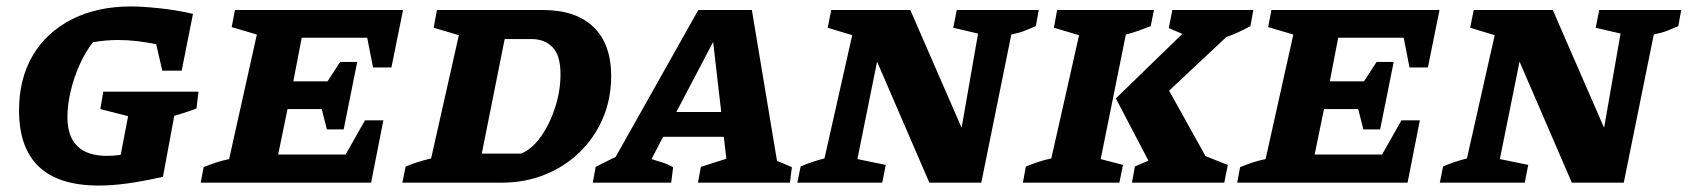

<svg xmlns="http://www.w3.org/2000/svg" viewBox="-20 -566 5230 595"><path d="M286 9Q39 9 39 -224Q39 -322 81.5 -394Q124 -466 202.5 -506Q281 -546 386 -546Q420 -546 473.5 -540.5Q527 -535 578 -523L543 -347H483L464 -429Q435 -435 405.5 -438.5Q376 -442 345 -442Q306 -442 268 -435Q245 -406 227 -366Q209 -326 199 -283.5Q189 -241 189 -203Q189 -83 312 -83Q331 -83 354 -86L377 -206L291 -228L300 -282H595L589 -230Q577 -225 563.5 -220.5Q550 -216 520 -207L485 -18Q422 -4 374.5 2.5Q327 9 286 9Z M602 0 611 -48Q630 -56 650 -62.5Q670 -69 690 -73L776 -459L698 -482L708 -535H1229L1193 -357H1136L1118 -449H915L889 -314H995L1034 -374H1087L1045 -165H993L977 -228H871L842 -87H1051L1111 -193H1168L1130 0Z M1662 -535Q1765 -535 1819.5 -482Q1874 -429 1874 -330Q1874 -260 1848.5 -200Q1823 -140 1777 -95Q1731 -50 1669 -25Q1607 0 1536 0H1227L1237 -50Q1251 -56 1272.5 -63Q1294 -70 1316 -75L1402 -457L1324 -480L1334 -535ZM1595 -90Q1629 -104 1656.5 -143Q1684 -182 1700.5 -233.5Q1717 -285 1717 -336Q1717 -394 1692.5 -419.5Q1668 -445 1627 -445H1544L1473 -90Z M2388 -67Q2401 -62 2412 -57.5Q2423 -53 2434 -48L2428 0H2143L2152 -49L2231 -74L2223 -142H2035L1999 -73Q2017 -67 2031 -63Q2045 -59 2066 -48L2060 0H1817L1826 -49L1888 -80L2144 -535H2310ZM2076 -219H2215L2190 -436Z M2945 -535H3199L3190 -485Q3173 -478 3157.5 -471.5Q3142 -465 3114 -459L3021 0H2860L2698 -375L2637 -73L2725 -55L2714 0H2451L2461 -50Q2479 -58 2497 -64Q2515 -70 2535 -75L2621 -457L2545 -480L2556 -535H2801L2960 -170L3011 -462L2934 -480Z M3150 0 3159 -50Q3179 -58 3198.5 -64.5Q3218 -71 3238 -75L3324 -457L3246 -480L3256 -535H3556L3546 -485Q3526 -477 3507.5 -470.5Q3489 -464 3469 -459L3391 -73L3460 -55L3449 0ZM3488 0 3497 -50Q3519 -60 3539 -68L3438 -261L3644 -461L3602 -479L3613 -535H3864L3855 -485Q3817 -464 3780 -451L3603 -285L3716 -82L3785 -55L3774 0Z M3814 0 3823 -48Q3842 -56 3862 -62.5Q3882 -69 3902 -73L3988 -459L3910 -482L3920 -535H4441L4405 -357H4348L4330 -449H4127L4101 -314H4207L4246 -374H4299L4257 -165H4205L4189 -228H4083L4054 -87H4263L4323 -193H4380L4342 0Z M4936 -535H5190L5181 -485Q5164 -478 5148.5 -471.5Q5133 -465 5105 -459L5012 0H4851L4689 -375L4628 -73L4716 -55L4705 0H4442L4452 -50Q4470 -58 4488 -64Q4506 -70 4526 -75L4612 -457L4536 -480L4547 -535H4792L4951 -170L5002 -462L4925 -480Z"/></svg>

Font: Piazzolla SC
Style: Bold Italic
Weight: 700
Italic angle: -11.3°
Designer: Juan Pablo del Peral
Foundry: Huerta Tipografica
Version: Version 1.330